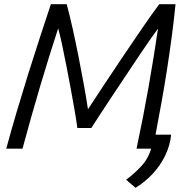

<svg xmlns="http://www.w3.org/2000/svg" viewBox="-20 -713 916 921"><path d="M630 188 585 149Q620 124 655.5 86.5Q691 49 705 0H635Q668 -155 693.5 -300.5Q719 -446 738 -576Q723 -556 697.5 -519.5Q672 -483 641 -436.5Q610 -390 577 -340.5Q544 -291 513 -244.5Q482 -198 457.5 -160Q433 -122 418 -99H351Q347 -131 338.5 -180.5Q330 -230 319.5 -286.5Q309 -343 298 -399.5Q287 -456 277 -502.5Q267 -549 259 -577Q238 -512 216 -442Q194 -372 172.5 -299Q151 -226 129.5 -150.5Q108 -75 88 0H10Q35 -92 62 -183Q89 -274 116.5 -362Q144 -450 171.5 -533.5Q199 -617 224 -693H300Q315 -637 329.5 -571.5Q344 -506 357.5 -437.5Q371 -369 382.5 -305.5Q394 -242 402 -189Q439 -246 484 -313.5Q529 -381 575.5 -450.5Q622 -520 665.5 -583Q709 -646 744 -693H822Q814 -613 803.5 -534.5Q793 -456 781 -378.5Q769 -301 755 -223.5Q741 -146 726 -67H801Q796 -16 773 32Q750 80 713 120Q676 160 630 188Z"/></svg>

Font: Ubuntu Sans
Style: Italic
Weight: 400
Italic angle: -13.5°
Designer: Dalton Maag Ltd
Foundry: Dalton Maag Ltd
Version: Version 1.006